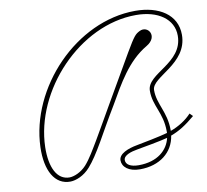

<svg xmlns="http://www.w3.org/2000/svg" viewBox="-104 -1134 1364 1264"><g transform="rotate(-10 578.0 -501.5)"><path d="M267 15C303 14 357 -6 399 -54C431 -90 463 -139 503 -208C538 -269 577 -340 632 -431C709 -564 781 -699 914 -777C1001 -828 944 -912 886 -882C857 -867 848 -860 787 -756L599 -431C558 -361 518 -288 479 -223C446 -168 413 -110 378 -71C342 -32 296 -14 266 -13C181 -12 138 -102 141 -237C150 -612 501 -990 880 -990C1027 -990 1128 -920 1128 -809C1128 -624 885 -599 884 -483C883 -380 947 -327 947 -201V-190C899 -176 776 -152 738 -145C677 -134 614 -109 614 -65C614 -21 656 15 731 15C863 15 955 -58 971 -168C1028 -189 1073 -218 1135 -270L1115 -290C1080 -251 1027 -218 974 -199V-203C974 -329 911 -387 912 -483C913 -571 1156 -614 1156 -810C1156 -945 1038 -1018 880 -1018C484 -1018 123 -637 110 -242C105 -87 161 17 267 15ZM642 -62C642 -95 695 -110 736 -117C776 -124 894 -145 942 -158C924 -79 854 -13 727 -13C673 -13 642 -32 642 -62Z"/></g></svg>

Font: Louise
Style: Regular
Weight: 400
Designer: Ange Degheest & Luna Delabre & Camille Depalle
Foundry: Velvetyne Type Foundry
Version: Version 1.000;FEAKit 1.0